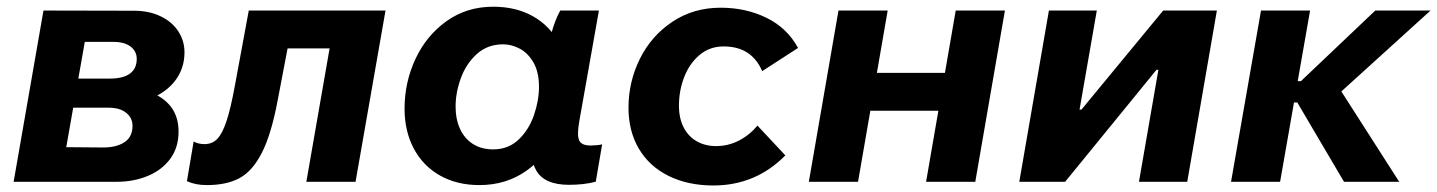

<svg xmlns="http://www.w3.org/2000/svg" viewBox="-20 -552 4364 583"><path d="M112 -520 386.2 -519.4Q432.8 -519.4 468 -502.4Q503.2 -485.4 521.7 -456.4Q540.2 -427.4 540.2 -393.2Q540.2 -345 512.5 -307.9Q484.8 -270.8 433.4 -251.2L434.2 -273Q477.4 -256.8 499.8 -226.8Q522.2 -196.8 522.2 -152.2Q522.2 -104.2 497.1 -70Q472 -35.8 429 -17.9Q386 0 334.2 0H21.4ZM148.8 -105.4 291 -104.2Q332.2 -103.6 357.3 -119.8Q382.4 -136 382.4 -169.8Q382.4 -194.2 363 -209.6Q343.6 -225 309.6 -225H155.2L170.2 -313.4H313.8Q353.6 -313.4 374.4 -328.4Q395.2 -343.4 395.2 -373.2Q395.2 -396.4 376.5 -410.6Q357.8 -424.8 324.6 -424.8H204.6L243.6 -459.6L175.8 -74.8Z M547.6 -1.8 568 -122.6Q573.4 -118.6 582.6 -116.5Q591.8 -114.4 601 -114.4Q624.2 -114.4 639.5 -130Q654.8 -145.6 667.6 -183.6Q680.4 -221.6 693.6 -294L735.4 -520H1150.6L1059.6 0H910.2L980.8 -405H853.2L823.4 -248.6Q803.8 -144.2 775.2 -88.2Q746.6 -32.2 707.2 -11.1Q667.8 10 608.6 10Q590.4 10 575.9 7.1Q561.4 4.2 547.6 -1.8Z M1598.2 -166.6 1617.4 -165.2 1649.2 -430.8Q1651.4 -438.8 1654.2 -450.2Q1664.2 -489 1681.2 -520H1798.6L1738.8 -182.8Q1731.6 -141.4 1738.6 -125.8Q1745.6 -110.2 1773.2 -110.2Q1792.6 -110.2 1808.4 -113.6L1789 -0.2Q1753 9.2 1707.8 9.2Q1633 9.2 1608.1 -34.6Q1583.2 -78.4 1598.2 -166.6ZM1704.8 -302.2Q1704.8 -219 1671.6 -147.3Q1638.4 -75.6 1577.4 -32.8Q1516.4 10 1435.6 10Q1367.6 10 1316.1 -19Q1264.6 -48 1236.5 -100.8Q1208.4 -153.6 1208.4 -222.2Q1208.4 -301.8 1241.5 -372.9Q1274.6 -444 1335.9 -487.8Q1397.2 -531.6 1477.4 -531.6Q1547.4 -531.6 1598.9 -502.3Q1650.4 -473 1677.6 -420.7Q1704.8 -368.4 1704.8 -302.2ZM1363.4 -228.8Q1363.4 -189.2 1377.3 -159.7Q1391.2 -130.2 1416.8 -114.3Q1442.4 -98.4 1477.6 -98.4Q1523.8 -98.4 1555.1 -128.5Q1586.4 -158.6 1601.5 -202.9Q1616.6 -247.2 1616.6 -288.4Q1616.6 -333.2 1600 -362Q1583.4 -390.8 1558.5 -404.1Q1533.6 -417.4 1507.8 -417.4Q1460.4 -417.4 1427.9 -388Q1395.4 -358.6 1379.4 -314.8Q1363.4 -271 1363.4 -228.8Z M1888.4 -224.8Q1888.4 -303.8 1923.1 -373.6Q1957.8 -443.4 2021.8 -486Q2085.8 -528.6 2168.2 -528.6Q2245 -528.6 2307.7 -497.8Q2370.4 -467 2403.2 -406.4L2294.4 -336Q2278.4 -373.2 2249.4 -392.1Q2220.4 -411 2177.2 -411Q2134.8 -411 2104.1 -385Q2073.4 -359 2057.5 -317.9Q2041.6 -276.8 2041.6 -231.2Q2041.6 -192.4 2056 -164.8Q2070.4 -137.2 2096 -122.8Q2121.6 -108.4 2154.2 -108.4Q2191 -108.4 2223.4 -125Q2255.8 -141.6 2280 -170.6L2364.6 -80.2Q2320 -34.6 2265.1 -11.7Q2210.2 11.2 2146.4 11.2Q2069 11.2 2010.3 -17.8Q1951.6 -46.8 1920 -100.3Q1888.4 -153.8 1888.4 -224.8Z M3031.4 -520 2941.4 0H2792L2882 -520ZM2436 0 2526 -520H2675.4L2585.4 0ZM2559.2 -215.8 2579 -330.8H2911.4L2891 -215.8Z M3165 -520H3310.4L3258 -219.2H3263.8L3512 -520H3675L3585 0H3438.4L3497.4 -340H3491.6L3214.2 0H3075Z M3809 -520H3958L3867 0H3718ZM3919.2 -240.8H3858.2L3869.6 -305.6H3930.2L4156 -520H4323.8L4033.4 -256.6L4031.8 -307.4L4228.6 0H4061Z"/></svg>

Font: Fixel Italic Variable Display Thin
Style: Italic
Weight: 100
Italic angle: -10°
Designer: AlfaBravo + MacPaw
Foundry: Kyrylo Tkachov, Marchela Mozhyna, Serhii Makarenko, Maria Weinstein, Zakhar Kryvoshyya
Version: Version 1.210;Glyphs 3.2 (3217)